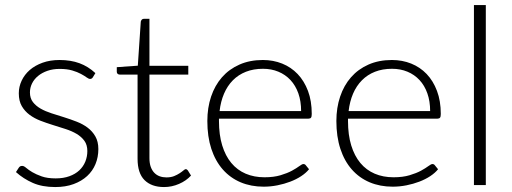

<svg xmlns="http://www.w3.org/2000/svg" viewBox="-20 -748 2070 776"><path d="M355.5 -436Q351.5 -429 344 -429Q338.5 -429 330 -435.2Q321.5 -441.5 307.2 -449.2Q293 -457 272 -463.2Q251 -469.5 221 -469.5Q194 -469.5 171.8 -461.8Q149.5 -454 133.8 -441Q118 -428 109.5 -410.8Q101 -393.5 101 -374.5Q101 -351 113 -335.5Q125 -320 144.2 -309Q163.5 -298 188.5 -290Q213.5 -282 239.2 -274Q265 -266 290 -256.2Q315 -246.5 334.2 -232Q353.5 -217.5 365.5 -196.5Q377.5 -175.5 377.5 -145.5Q377.5 -113 366 -85Q354.5 -57 332.2 -36.5Q310 -16 277.5 -4Q245 8 203 8Q150.5 8 112.5 -8.8Q74.5 -25.5 44.5 -52.5L55.5 -69.5Q58 -73.5 61.2 -75.5Q64.5 -77.5 70 -77.5Q76.5 -77.5 85.8 -69.5Q95 -61.5 110.5 -52.2Q126 -43 148.8 -35Q171.5 -27 205 -27Q236.5 -27 260.5 -35.8Q284.5 -44.5 300.5 -59.5Q316.5 -74.5 324.8 -94.8Q333 -115 333 -137.5Q333 -162.5 321 -179Q309 -195.5 289.5 -207Q270 -218.5 245.2 -226.5Q220.5 -234.5 194.5 -242.5Q168.5 -250.5 143.8 -260Q119 -269.5 99.5 -284Q80 -298.5 68 -319.2Q56 -340 56 -371Q56 -397.5 67.5 -422Q79 -446.5 100.2 -465Q121.5 -483.5 152 -494.5Q182.5 -505.5 220.5 -505.5Q266 -505.5 301.2 -492.5Q336.5 -479.5 365.5 -452.5Z M643 8Q592.5 8 564.2 -20Q536 -48 536 -106.5V-446.5H464.5Q459 -446.5 455.5 -449.5Q452 -452.5 452 -458V-476.5L537 -482.5L549 -660.5Q550 -665 553 -668.5Q556 -672 561.5 -672H584V-482H741V-446.5H584V-109Q584 -88.5 589.2 -73.8Q594.5 -59 603.8 -49.5Q613 -40 625.5 -35.5Q638 -31 652.5 -31Q670.5 -31 683.5 -36.2Q696.5 -41.5 706 -47.8Q715.5 -54 721.5 -59.2Q727.5 -64.5 731 -64.5Q735 -64.5 739 -59.5L752 -38.5Q733 -17.5 703.8 -4.8Q674.5 8 643 8Z M1197 -299Q1197 -339 1185.8 -370.8Q1174.5 -402.5 1154 -424.5Q1133.5 -446.5 1105.2 -458.2Q1077 -470 1043 -470Q1004.5 -470 974 -458Q943.5 -446 921.2 -423.5Q899 -401 885.5 -369.5Q872 -338 867.5 -299ZM865 -268.5V-259Q865 -203 878 -160.5Q891 -118 915 -89.2Q939 -60.5 973 -46Q1007 -31.5 1049 -31.5Q1086.5 -31.5 1114 -39.8Q1141.5 -48 1160.2 -58.2Q1179 -68.5 1190 -76.8Q1201 -85 1206 -85Q1212.5 -85 1216 -80L1229 -64Q1217 -49 1197.2 -36Q1177.5 -23 1153.2 -13.8Q1129 -4.5 1101.2 1Q1073.5 6.5 1045.5 6.5Q994.5 6.5 952.5 -11.2Q910.5 -29 880.5 -63Q850.5 -97 834.2 -146.2Q818 -195.5 818 -259Q818 -312.5 833.2 -357.8Q848.5 -403 877.2 -435.8Q906 -468.5 947.8 -487Q989.5 -505.5 1042.5 -505.5Q1084.5 -505.5 1120.5 -491Q1156.5 -476.5 1183 -448.8Q1209.5 -421 1224.8 -380.5Q1240 -340 1240 -287.5Q1240 -276.5 1237 -272.5Q1234 -268.5 1227 -268.5Z M1718.5 -299Q1718.5 -339 1707.2 -370.8Q1696 -402.5 1675.5 -424.5Q1655 -446.5 1626.8 -458.2Q1598.5 -470 1564.5 -470Q1526 -470 1495.5 -458Q1465 -446 1442.8 -423.5Q1420.5 -401 1407 -369.5Q1393.5 -338 1389 -299ZM1386.5 -268.5V-259Q1386.5 -203 1399.5 -160.5Q1412.5 -118 1436.5 -89.2Q1460.5 -60.5 1494.5 -46Q1528.5 -31.5 1570.5 -31.5Q1608 -31.5 1635.5 -39.8Q1663 -48 1681.8 -58.2Q1700.5 -68.5 1711.5 -76.8Q1722.5 -85 1727.5 -85Q1734 -85 1737.5 -80L1750.5 -64Q1738.5 -49 1718.8 -36Q1699 -23 1674.8 -13.8Q1650.5 -4.5 1622.8 1Q1595 6.5 1567 6.5Q1516 6.5 1474 -11.2Q1432 -29 1402 -63Q1372 -97 1355.8 -146.2Q1339.5 -195.5 1339.5 -259Q1339.5 -312.5 1354.8 -357.8Q1370 -403 1398.8 -435.8Q1427.5 -468.5 1469.2 -487Q1511 -505.5 1564 -505.5Q1606 -505.5 1642 -491Q1678 -476.5 1704.5 -448.8Q1731 -421 1746.2 -380.5Q1761.5 -340 1761.5 -287.5Q1761.5 -276.5 1758.5 -272.5Q1755.5 -268.5 1748.5 -268.5Z M1943.5 -727.5V0H1895.5V-727.5Z"/></svg>

Font: Lato 2
Style: Regular
Weight: 300
Designer: Lukasz Dziedzic with Adam Twardoch and Botio Nikoltchev
Foundry: tyPoland Lukasz Dziedzic
Version: Version 2.015; 2015-08-06; http://www.latofonts.com/